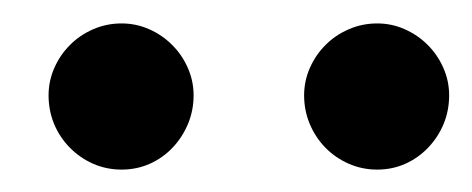

<svg xmlns="http://www.w3.org/2000/svg" viewBox="-20 -748 413 168"><path d="M86.4 -599.6Q73.2 -599.6 61.5 -604.7Q49.8 -609.9 41 -618.9Q32.2 -627.9 27.3 -639.6Q22.5 -651.4 22.5 -664.6Q22.5 -677.2 27.6 -688.7Q32.7 -700.2 41.3 -708.7Q49.8 -717.3 61.5 -722.4Q73.2 -727.5 86.4 -727.5Q99.1 -727.5 110.6 -722.4Q122.1 -717.3 130.6 -708.7Q139.2 -700.2 144.3 -688.7Q149.4 -677.2 149.4 -664.6Q149.4 -651.4 144.5 -639.6Q139.6 -627.9 131.1 -618.9Q122.6 -609.9 111.1 -604.7Q99.6 -599.6 86.4 -599.6ZM310.1 -599.6Q296.9 -599.6 285.2 -604.7Q273.4 -609.9 264.6 -618.9Q255.9 -627.9 251 -639.6Q246.1 -651.4 246.1 -664.6Q246.1 -677.2 251.2 -688.7Q256.3 -700.2 264.9 -708.7Q273.4 -717.3 285.2 -722.4Q296.9 -727.5 310.1 -727.5Q322.8 -727.5 334.2 -722.4Q345.7 -717.3 354.2 -708.7Q362.8 -700.2 367.9 -688.7Q373 -677.2 373 -664.6Q373 -651.4 368.2 -639.6Q363.3 -627.9 354.7 -618.9Q346.2 -609.9 334.7 -604.7Q323.2 -599.6 310.1 -599.6Z"/></svg>

Font: Twentytwelve Slab
Style: TwentytwelveSlab
Weight: 700
Designer: Domenico Catapano
Version: Version 1.00 2012